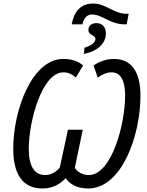

<svg xmlns="http://www.w3.org/2000/svg" viewBox="-20 -1058 832 1088"><path d="M386 -920H447C455 -958 475 -976 502 -976C559 -976 603 -920 688 -920H698L709 -980H696C625 -980 580 -1038 508 -1038C440 -1038 401 -997 386 -920ZM455 -752C535 -769 580 -812 580 -869C580 -904 560 -927 527 -927C498 -927 481 -912 481 -889C481 -872 491 -865 501 -860C510 -853 521 -849 521 -837C521 -816 495 -799 459 -788ZM220 10C281 10 323 -17 352 -48C374 -17 413 10 480 10C669 10 776 -288 776 -516C776 -652 724 -724 626 -724C585 -724 545 -711 510 -687L534 -618C559 -636 584 -648 613 -648C662 -648 689 -605 689 -516C689 -353 612 -66 483 -66C443 -66 414 -89 404 -107L449 -323H365L319 -109C307 -93 276 -66 236 -66C174 -66 143 -118 143 -216C143 -368 217 -648 339 -648C366 -648 388 -638 410 -619L451 -687C424 -711 385 -724 339 -724C160 -724 55 -432 55 -215C55 -73 107 10 220 10Z"/></svg>

Font: Noto Sans Display SemiCondensed
Style: Italic
Weight: 400
Width: 4
Italic angle: -12°
Designer: Monotype Design Team
Foundry: Monotype Imaging Inc.
Version: Version 1.900